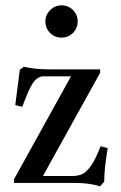

<svg xmlns="http://www.w3.org/2000/svg" viewBox="-20 -667 441 700"><path d="M204.1 -529.8Q179.7 -529.8 162.6 -546.9Q145.5 -564 145.5 -588.9Q145.5 -612.8 162.8 -630.1Q180.2 -647.5 204.1 -647.5Q229 -647.5 246.1 -630.4Q263.2 -613.3 263.2 -588.9Q263.2 -564 246.1 -546.9Q229 -529.8 204.1 -529.8ZM344.7 12.2Q304.2 0 257.3 0H31.2V-13.7L238.8 -388.7H138.7Q116.2 -388.7 98.6 -362.3Q85 -342.3 61.5 -277.8L35.6 -283.7L52.2 -412.6L66.9 -423.8Q106.4 -414.1 161.1 -414.1H345.2V-401.9L136.7 -25.4H244.1Q266.6 -25.4 282 -33.4Q297.4 -41.5 313.5 -65.2Q329.6 -88.9 346.7 -133.8L372.6 -127Q359.9 -49.8 359.9 -4.4Z"/></svg>

Font: Elstob 18pt Medium
Style: Regular
Weight: 500
Designer: Peter S. Baker
Version: Version 1.015